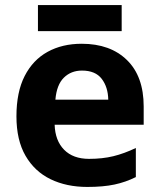

<svg xmlns="http://www.w3.org/2000/svg" viewBox="-20 -729 631 759"><path d="M303 -556Q416 -556 482 -491.5Q548 -427 548 -308V-236H196Q198 -173 233.5 -137Q269 -101 332 -101Q385 -101 428 -111.5Q471 -122 517 -144V-29Q477 -9 432.5 0.5Q388 10 325 10Q243 10 180 -20.5Q117 -51 81 -113Q45 -175 45 -269Q45 -365 77.5 -428.5Q110 -492 168 -524Q226 -556 303 -556ZM304 -450Q261 -450 232.5 -422Q204 -394 199 -335H408Q407 -385 382 -417.5Q357 -450 304 -450ZM461 -709V-606H130V-709Z"/></svg>

Font: Noto Sans Telugu
Style: Bold
Weight: 700
Designer: Jelle Bosma - Monotype Design Team
Foundry: Monotype Imaging Inc.
Version: Version 2.005; ttfautohint (v1.8.4.7-5d5b)